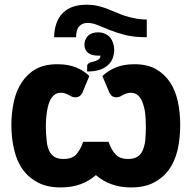

<svg xmlns="http://www.w3.org/2000/svg" viewBox="-20 -799 822 824"><path d="M609.9 -715.3V-639.2Q556.2 -639.2 519 -648.4Q482.4 -657.7 451.7 -669.9Q427.2 -679.2 399.9 -690.9Q376.5 -700.7 356.4 -700.7Q333 -700.7 319.8 -686Q306.6 -671.4 306.6 -639.2H212.4Q212.4 -671.9 222.7 -700.2Q231.9 -726.6 250.5 -744.1Q269 -762.2 294.4 -770.5Q320.8 -778.8 352.1 -778.8Q376.5 -778.8 397 -774.4Q417.5 -769.5 436.5 -762.7Q443.8 -760.3 473.6 -747.6Q503.4 -734.9 513.2 -731.9Q535.6 -724.6 557.1 -720.7Q581.5 -715.3 609.9 -715.3ZM354 -492.2V-514.6Q354 -522 359.4 -526.4Q365.7 -531.2 377.9 -533.7Q392.6 -537.1 401.9 -543Q410.6 -548.3 411.1 -560.5Q409.7 -560.1 402.8 -560.1Q385.7 -560.1 374 -564Q362.3 -567.9 355.5 -574.7Q348.6 -580.6 345.7 -588.9Q342.3 -598.1 342.3 -606.4Q342.3 -628.4 357.4 -645Q372.6 -660.2 400.9 -660.2Q417.5 -660.2 431.2 -653.8Q444.8 -647.5 452.6 -638.2Q460.4 -628.9 465.3 -614.3Q470.2 -599.6 470.2 -585.4Q470.2 -566.4 462.9 -546.9Q456.1 -530.3 440.9 -517.6Q427.2 -505.4 404.8 -498.5Q381.3 -491.7 354 -492.2ZM450.2 -399.4 419.4 -472.7Q442.9 -495.1 476.6 -509.3Q510.7 -523.4 557.1 -523.4Q611.3 -523.4 648.4 -502.9Q686 -481.4 709.5 -446.3Q732.9 -411.1 743.2 -363.3Q753.4 -315.9 753.4 -262.7Q753.4 -203.1 741.7 -153.8Q729.5 -104 703.6 -68.8Q677.7 -34.2 637.7 -14.2Q598.6 5.4 542 5.4Q496.6 5.4 460 -7.8Q424.3 -20 391.6 -47.4Q358.4 -19.5 323.7 -7.8Q287.1 5.4 241.2 5.4Q184.6 5.4 145.5 -14.2Q105.5 -34.2 79.6 -68.8Q53.2 -104 41.5 -153.8Q28.8 -203.6 28.8 -262.7Q28.8 -313.5 39.6 -363.3Q49.8 -410.2 73.7 -446.3Q98.1 -482.9 134.3 -502.9Q171.9 -523.4 226.1 -523.4Q272.9 -523.4 307.1 -509.3Q340.3 -495.6 363.3 -472.7L333 -399.4Q325.2 -387.7 318.8 -384.8Q312.5 -381.3 303.2 -381.3Q294.9 -381.3 288.6 -384.3Q283.7 -386.2 274.4 -391.6Q271.5 -393.6 259.8 -397.9Q252 -400.9 241.7 -400.9Q226.6 -400.9 215.8 -393.6Q202.6 -384.3 195.3 -368.7Q186.5 -351.1 182.1 -323.2Q176.8 -293.5 176.8 -253.9Q176.8 -226.6 180.2 -196.8Q182.1 -171.9 190.4 -153.3Q198.2 -135.7 213.4 -126Q227.5 -116.7 253.4 -116.7Q268.6 -116.7 281.7 -120.6Q294.4 -124.5 304.2 -133.3Q313 -141.1 321.8 -156.7Q331.5 -173.3 336.9 -190.4H445.8Q459.5 -151.4 479 -133.3Q497.1 -116.7 529.3 -116.7Q553.7 -116.7 569.3 -126Q584.5 -135.7 592.3 -153.3Q600.6 -172.4 603.5 -196.8Q606 -225.1 606 -253.9Q606 -294.9 601.6 -323.2Q596.7 -349.1 587.9 -368.7Q580.1 -384.3 567.4 -393.6Q555.7 -400.9 541.5 -400.9Q531.2 -400.9 522.9 -397.9Q512.2 -394 507.8 -391.6L494.6 -384.3Q487.8 -381.3 479.5 -381.3Q470.2 -381.3 463.9 -384.8Q458.5 -387.2 450.2 -399.4Z"/></svg>

Font: Lato-ExtraBold
Style: Regular
Weight: 500
Designer: Lukasz Dziedzic with Adam Twardoch and Botio Nikoltchev
Foundry: tyPoland Lukasz Dziedzic
Version: ""